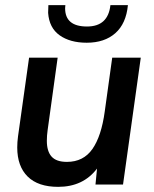

<svg xmlns="http://www.w3.org/2000/svg" viewBox="-20 -717 599 746"><path d="M47 -144Q47 -165 50 -187L93 -493H204L165 -211Q162 -190 162 -170Q162 -129 180.5 -108.5Q199 -88 240 -88Q304 -88 339 -138Q374 -188 387 -284L416 -493H527L458 0H351L357 -62Q303 9 206 9Q128 9 87.5 -31Q47 -71 47 -144ZM167 -667 168 -697H234L233 -685Q233 -614 318 -614Q400 -614 409 -697H477Q470 -625 428 -588Q386 -551 317 -551Q252 -551 211.5 -580Q171 -609 167 -667Z"/></svg>

Font: Hanken Grotesk SemiBold
Style: Italic
Weight: 600
Italic angle: -8°
Designer: Alfredo Marco Pradil
Foundry: Hanken Design Co.
Version: Version 3.014